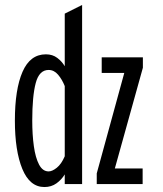

<svg xmlns="http://www.w3.org/2000/svg" viewBox="-20 -742 656 774"><path d="M370 0V-43L481 -448H390V-511H556V-469L443 -63H555V0ZM159 12Q100 12 70 -61Q40 -134 40 -256Q40 -382 70.8 -452.5Q101.5 -523 165 -523Q192 -523 211 -508.5Q230 -494 241 -475V-687L311 -722V0H241V-39Q228.5 -18 207.8 -3Q187 12 159 12ZM176 -51Q190.5 -51 209 -65.8Q227.5 -80.5 241 -112V-395Q230.5 -421.5 214.2 -440.8Q198 -460 176 -460Q138 -460 124 -407.2Q110 -354.5 110 -256Q110 -199 116.5 -152.5Q123 -106 137.5 -78.5Q152 -51 176 -51Z"/></svg>

Font: Overpass Mono Light Light
Style: Regular
Weight: 300
Monospace: yes
Version: Version 4.000